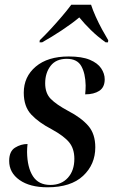

<svg xmlns="http://www.w3.org/2000/svg" viewBox="-20 -786 486 816"><path d="M182 10Q107 10 63 -21Q19 -52 19 -102Q19 -143 44 -158.5Q69 -174 97 -174Q96 -165 95.5 -156.5Q95 -148 95 -140Q96 -74 120 -37Q144 0 194 0Q241 0 268.5 -30.5Q296 -61 296 -111Q296 -154 274 -181Q252 -208 199 -237Q145 -265 113 -299Q81 -333 81 -392Q81 -460 132 -503Q183 -546 272 -546Q328 -546 361.5 -532Q395 -518 410 -495.5Q425 -473 425 -449Q425 -415 402 -400Q379 -385 342 -385Q343 -395 343.5 -404.5Q344 -414 344 -423Q343 -474 325.5 -505Q308 -536 264 -536Q218 -536 195 -506Q172 -476 172 -432Q172 -390 195.5 -366Q219 -342 269 -315Q325 -286 355 -251.5Q385 -217 385 -160Q385 -87 333 -38.5Q281 10 182 10ZM149 -615Q170 -635 194.5 -661.5Q219 -688 242.5 -715.5Q266 -743 283 -766H367Q374 -744 386.5 -716Q399 -688 414 -660.5Q429 -633 440 -615L439 -606H429Q394 -631 366 -658.5Q338 -686 317 -712Q286 -686 243 -657.5Q200 -629 159 -606H148Z"/></svg>

Font: Noto Serif Display SemiCondensed Medium
Style: Italic
Weight: 500
Width: 4
Italic angle: -12°
Designer: Monotype Design Team
Foundry: Monotype Imaging Inc.
Version: Version 2.009